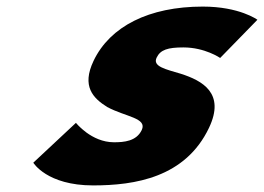

<svg xmlns="http://www.w3.org/2000/svg" viewBox="-20 -548 802 583"><path d="M595.8 -528C432.5 -528 313.9 -468 264 -363C227.4 -286 262.3 -250 305.6 -223C361.5 -193 427.9 -190 410.3 -153C394.1 -119 356.4 -116 326.1 -116C257.2 -116 210.6 -175 210.6 -175L81.1 -54C81.1 -54 122.3 15 262.6 15C389.7 15 542.9 -9 614.7 -160C664.6 -265 594.7 -303 529.1 -324C482.5 -338 442.7 -346 455.6 -373C467 -397 489.7 -404 536.9 -404C602.2 -404 648.5 -372 648.5 -372L761.6 -488C761.6 -488 707.6 -528 595.8 -528Z"/></svg>

Font: Hussar
Style: BdSuprExtOblFive
Weight: 700
Foundry: Cannot Into Space Fonts
Version: Version 2.00